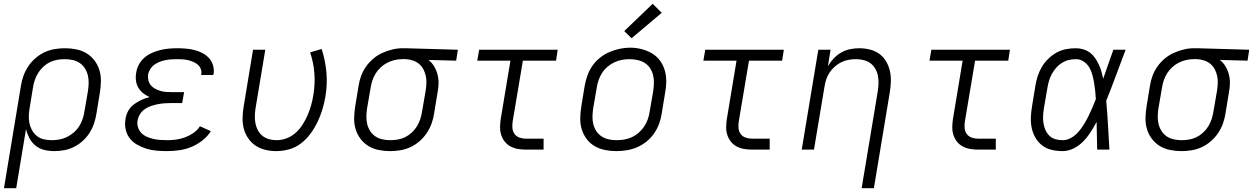

<svg xmlns="http://www.w3.org/2000/svg" viewBox="-20 -794 6650 1019"><path d="M1 205 91 -338Q95 -365 104.5 -391.5Q114 -418 130 -442Q146 -466 168.5 -485.5Q191 -505 217 -517Q243 -529 270.5 -533.5Q298 -538 325 -538Q355 -538 385 -532Q415 -526 439.5 -511Q464 -496 481.5 -473Q499 -450 507.5 -422Q516 -394 515.5 -363.5Q515 -333 510 -302L492 -192Q488 -166 479.5 -140Q471 -114 456 -90Q441 -66 419.5 -46.5Q398 -27 373 -14.5Q348 -2 321.5 3Q295 8 268 8Q240 8 214 1.5Q188 -5 168 -21.5Q148 -38 136 -61Q124 -84 118 -109L66 205ZM253 -50Q274 -50 294.5 -53.5Q315 -57 334.5 -66.5Q354 -76 371 -90.5Q388 -105 399.5 -123Q411 -141 418 -161Q425 -181 428 -202L447 -312Q450 -333 450.5 -354Q451 -375 446 -395Q441 -415 430 -432Q419 -449 402.5 -460Q386 -471 365.5 -475.5Q345 -480 324 -480Q304 -480 283.5 -476.5Q263 -473 244 -463.5Q225 -454 209 -439Q193 -424 182 -406Q171 -388 164.5 -368.5Q158 -349 155 -329L138 -225Q134 -204 133 -182.5Q132 -161 136 -141Q140 -121 150 -103Q160 -85 175.5 -72.5Q191 -60 211.5 -55Q232 -50 253 -50Z M866 8Q838 8 810 5.5Q782 3 756.5 -5Q731 -13 708 -26Q685 -39 669 -59.5Q653 -80 647 -107Q641 -134 646 -162Q649 -184 660 -204.5Q671 -225 690 -239.5Q709 -254 730 -263.5Q751 -273 774 -279Q755 -287 739.5 -299.5Q724 -312 714 -329Q704 -346 701.5 -367Q699 -388 703 -409Q706 -431 717.5 -452Q729 -473 747 -488.5Q765 -504 787 -513.5Q809 -523 831 -528.5Q853 -534 875.5 -536Q898 -538 920 -538Q944 -538 967 -536Q990 -534 1012 -528.5Q1034 -523 1054 -512.5Q1074 -502 1088.5 -486.5Q1103 -471 1110 -449Q1117 -427 1114 -404Q1113 -402 1112.5 -399.5Q1112 -397 1112 -396H1047Q1048 -397 1048 -398Q1048 -399 1048 -400Q1051 -415 1045.5 -428.5Q1040 -442 1029.5 -451Q1019 -460 1006 -465.5Q993 -471 979 -474.5Q965 -478 950 -479Q935 -480 920 -480Q905 -480 889.5 -479Q874 -478 859 -475Q844 -472 829 -466.5Q814 -461 800.5 -451.5Q787 -442 778 -428Q769 -414 766 -399Q764 -383 767.5 -368Q771 -353 780.5 -341.5Q790 -330 803.5 -323Q817 -316 831.5 -311.5Q846 -307 862 -306Q878 -305 894 -305H957L947 -247H885Q867 -247 849.5 -245.5Q832 -244 815 -240.5Q798 -237 780.5 -231Q763 -225 748 -214.5Q733 -204 723 -188Q713 -172 710 -154Q707 -136 712.5 -118.5Q718 -101 730 -88.5Q742 -76 758.5 -68.5Q775 -61 792.5 -57Q810 -53 828.5 -51.5Q847 -50 866 -50Q889 -50 913 -53Q937 -56 960.5 -64.5Q984 -73 1005.5 -87.5Q1027 -102 1041 -124L1099 -98Q1081 -69 1053 -47.5Q1025 -26 994 -13.5Q963 -1 930.5 3.5Q898 8 866 8Z M1446 8Q1416 8 1387.5 1Q1359 -6 1336 -21.5Q1313 -37 1297 -60.5Q1281 -84 1274 -111Q1267 -138 1267.5 -168Q1268 -198 1273 -228L1323 -530H1388L1336 -218Q1333 -198 1332.5 -177.5Q1332 -157 1336 -138Q1340 -119 1349 -102Q1358 -85 1373 -73Q1388 -61 1407.5 -55.5Q1427 -50 1447 -50Q1474 -50 1501 -60Q1528 -70 1549.5 -89.5Q1571 -109 1586.5 -133.5Q1602 -158 1613 -184Q1624 -210 1631.5 -236.5Q1639 -263 1643 -290Q1653 -349 1648.5 -405.5Q1644 -462 1626 -516L1687 -534Q1707 -473 1712.5 -409.5Q1718 -346 1707 -281Q1701 -246 1691 -213Q1681 -180 1665.5 -147.5Q1650 -115 1628.5 -85.5Q1607 -56 1578 -33.5Q1549 -11 1514.5 -1.5Q1480 8 1446 8Z M2050 8Q2020 8 1990 2Q1960 -4 1935.5 -19Q1911 -34 1893.5 -57Q1876 -80 1867.5 -108Q1859 -136 1859.5 -166.5Q1860 -197 1865 -228L1883 -338Q1887 -365 1896.5 -391Q1906 -417 1922.5 -440.5Q1939 -464 1961.5 -483Q1984 -502 2010 -513.5Q2036 -525 2063 -531.5Q2090 -538 2117 -538Q2121 -538 2125 -538Q2129 -538 2133 -538L2410 -530L2401 -472L2254 -476Q2272 -462 2284 -442Q2296 -422 2302 -399Q2308 -376 2307.5 -351.5Q2307 -327 2302 -302L2284 -192Q2280 -165 2270.5 -138.5Q2261 -112 2245 -88Q2229 -64 2206.5 -44.5Q2184 -25 2158 -13Q2132 -1 2104.5 3.5Q2077 8 2050 8ZM2051 -50Q2071 -50 2091.5 -53.5Q2112 -57 2131 -66.5Q2150 -76 2166 -91Q2182 -106 2193 -124Q2204 -142 2210.5 -162Q2217 -182 2220 -202L2239 -312Q2242 -331 2243 -351Q2244 -371 2240 -390Q2236 -409 2227.5 -425.5Q2219 -442 2205 -454Q2191 -466 2172.5 -472.5Q2154 -479 2135 -480H2123Q2120 -480 2117.5 -480Q2115 -480 2112 -480Q2093 -480 2073 -475Q2053 -470 2034.5 -460.5Q2016 -451 2000.5 -436.5Q1985 -422 1974 -404.5Q1963 -387 1956.5 -367.5Q1950 -348 1947 -328L1928 -218Q1925 -197 1924.5 -176Q1924 -155 1929 -135Q1934 -115 1945 -98Q1956 -81 1972.5 -70Q1989 -59 2009.5 -54.5Q2030 -50 2051 -50Z M2771 0Q2749 0 2728.5 -3.5Q2708 -7 2690 -16.5Q2672 -26 2659.5 -41.5Q2647 -57 2640.5 -76.5Q2634 -96 2634 -117Q2634 -138 2637 -159L2689 -472H2513L2523 -530H2940L2931 -472H2755L2701 -150Q2698 -132 2699.5 -114.5Q2701 -97 2710.5 -83.5Q2720 -70 2736.5 -64Q2753 -58 2771 -58H2865V0Z M3251 8Q3220 8 3190.5 2Q3161 -4 3136 -18.5Q3111 -33 3093.5 -56.5Q3076 -80 3067.5 -108Q3059 -136 3059.5 -166.5Q3060 -197 3065 -228L3083 -338Q3088 -366 3097.5 -393Q3107 -420 3123.5 -444Q3140 -468 3163.5 -487Q3187 -506 3214 -517.5Q3241 -529 3268.5 -535Q3296 -541 3324 -541Q3355 -541 3384.5 -533.5Q3414 -526 3439 -511.5Q3464 -497 3481.5 -474Q3499 -451 3507.5 -422.5Q3516 -394 3516 -363.5Q3516 -333 3510 -302L3492 -192Q3488 -164 3478 -137Q3468 -110 3451.5 -86Q3435 -62 3411.5 -43Q3388 -24 3361 -12.5Q3334 -1 3306 3.5Q3278 8 3251 8ZM3252 -50Q3273 -50 3293.5 -53.5Q3314 -57 3333.5 -66Q3353 -75 3370 -90Q3387 -105 3399 -123Q3411 -141 3418 -161Q3425 -181 3428 -202L3447 -312Q3450 -333 3450.5 -354.5Q3451 -376 3446 -396Q3441 -416 3429.5 -433Q3418 -450 3401 -460.5Q3384 -471 3363 -475.5Q3342 -480 3321 -480Q3300 -480 3279.5 -476Q3259 -472 3240 -463Q3221 -454 3204 -439.5Q3187 -425 3175.5 -407Q3164 -389 3157 -369Q3150 -349 3147 -328L3128 -218Q3125 -197 3124.5 -175.5Q3124 -154 3129 -134.5Q3134 -115 3145 -98Q3156 -81 3173 -70Q3190 -59 3210.5 -54.5Q3231 -50 3252 -50ZM3332 -591 3293 -629 3444 -774 3492 -726Z M3971 0Q3949 0 3928.5 -3.5Q3908 -7 3890 -16.5Q3872 -26 3859.5 -41.5Q3847 -57 3840.5 -76.5Q3834 -96 3834 -117Q3834 -138 3837 -159L3889 -472H3713L3723 -530H4140L4131 -472H3955L3901 -150Q3898 -132 3899.5 -114.5Q3901 -97 3910.5 -83.5Q3920 -70 3936.5 -64Q3953 -58 3971 -58H4065V0Z M4553 205 4639 -312Q4642 -332 4642.5 -353Q4643 -374 4639 -393.5Q4635 -413 4625 -430Q4615 -447 4599.5 -458.5Q4584 -470 4564 -475Q4544 -480 4523 -480Q4523 -480 4523 -480Q4523 -480 4523 -480Q4503 -480 4483.5 -476.5Q4464 -473 4445.5 -464Q4427 -455 4411 -441Q4395 -427 4383.5 -410Q4372 -393 4365.5 -374Q4359 -355 4356 -335L4300 0H4235L4323 -530H4388L4374 -443Q4387 -465 4405 -484Q4423 -503 4445 -515.5Q4467 -528 4491.5 -533Q4516 -538 4540 -538Q4569 -538 4597 -531Q4625 -524 4647 -508Q4669 -492 4683 -468Q4697 -444 4703 -417Q4709 -390 4708 -360.5Q4707 -331 4702 -302L4618 205Z M5171 0Q5149 0 5128.5 -3.5Q5108 -7 5090 -16.5Q5072 -26 5059.5 -41.5Q5047 -57 5040.5 -76.5Q5034 -96 5034 -117Q5034 -138 5037 -159L5089 -472H4913L4923 -530H5340L5331 -472H5155L5101 -150Q5098 -132 5099.5 -114.5Q5101 -97 5110.5 -83.5Q5120 -70 5136.5 -64Q5153 -58 5171 -58H5265V0Z M5619 8Q5590 8 5562 1.5Q5534 -5 5512 -21.5Q5490 -38 5476 -62Q5462 -86 5456 -113Q5450 -140 5451 -169.5Q5452 -199 5457 -228L5475 -338Q5479 -364 5487 -389Q5495 -414 5509 -438Q5523 -462 5543 -481.5Q5563 -501 5587 -514.5Q5611 -528 5637.5 -533Q5664 -538 5690 -538Q5710 -538 5730 -532Q5750 -526 5765.5 -514Q5781 -502 5792 -486Q5803 -470 5811.5 -452Q5820 -434 5825.5 -414.5Q5831 -395 5835 -376Q5848 -414 5861.5 -452.5Q5875 -491 5889 -530H5954Q5928 -462 5903 -394Q5878 -326 5851 -259Q5857 -194 5860.5 -129.5Q5864 -65 5868 0H5803Q5802 -37 5801.5 -73.5Q5801 -110 5800 -147Q5785 -119 5768 -92.5Q5751 -66 5728.5 -43Q5706 -20 5677.5 -6Q5649 8 5619 8ZM5619 -50Q5643 -50 5665 -62.5Q5687 -75 5703.5 -94Q5720 -113 5733 -134.5Q5746 -156 5757 -178Q5768 -200 5777.5 -222.5Q5787 -245 5796 -268Q5795 -290 5792.5 -312Q5790 -334 5786.5 -355.5Q5783 -377 5777 -398.5Q5771 -420 5760 -438Q5749 -456 5730.5 -468Q5712 -480 5690 -480Q5671 -480 5652 -475.5Q5633 -471 5616 -460.5Q5599 -450 5585.5 -434.5Q5572 -419 5562.5 -401.5Q5553 -384 5547.5 -365.5Q5542 -347 5539 -328L5520 -218Q5517 -199 5516 -179Q5515 -159 5518 -140Q5521 -121 5528.5 -104Q5536 -87 5549 -74Q5562 -61 5580.5 -55.5Q5599 -50 5619 -50Z M6250 8Q6220 8 6190 2Q6160 -4 6135.5 -19Q6111 -34 6093.5 -57Q6076 -80 6067.5 -108Q6059 -136 6059.5 -166.5Q6060 -197 6065 -228L6083 -338Q6087 -365 6096.5 -391Q6106 -417 6122.5 -440.5Q6139 -464 6161.5 -483Q6184 -502 6210 -513.5Q6236 -525 6263 -531.5Q6290 -538 6317 -538Q6321 -538 6325 -538Q6329 -538 6333 -538L6610 -530L6601 -472L6454 -476Q6472 -462 6484 -442Q6496 -422 6502 -399Q6508 -376 6507.5 -351.5Q6507 -327 6502 -302L6484 -192Q6480 -165 6470.5 -138.5Q6461 -112 6445 -88Q6429 -64 6406.5 -44.5Q6384 -25 6358 -13Q6332 -1 6304.5 3.5Q6277 8 6250 8ZM6251 -50Q6271 -50 6291.5 -53.5Q6312 -57 6331 -66.5Q6350 -76 6366 -91Q6382 -106 6393 -124Q6404 -142 6410.5 -162Q6417 -182 6420 -202L6439 -312Q6442 -331 6443 -351Q6444 -371 6440 -390Q6436 -409 6427.5 -425.5Q6419 -442 6405 -454Q6391 -466 6372.5 -472.5Q6354 -479 6335 -480H6323Q6320 -480 6317.5 -480Q6315 -480 6312 -480Q6293 -480 6273 -475Q6253 -470 6234.5 -460.5Q6216 -451 6200.5 -436.5Q6185 -422 6174 -404.5Q6163 -387 6156.5 -367.5Q6150 -348 6147 -328L6128 -218Q6125 -197 6124.5 -176Q6124 -155 6129 -135Q6134 -115 6145 -98Q6156 -81 6172.5 -70Q6189 -59 6209.5 -54.5Q6230 -50 6251 -50Z"/></svg>

Font: Iosevka Curly Light Extended
Style: Italic
Weight: 300
Width: 7
Italic angle: -9°
Monospace: yes
Designer: Belleve Invis
Foundry: Belleve Invis
Version: Version 11.1.0; ttfautohint (v1.8.3)